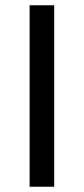

<svg xmlns="http://www.w3.org/2000/svg" viewBox="-20 -708 318 728"><path d="M185.5 -688V0H92.3V-688Z"/></svg>

Font: Arimo Nerd Font
Style: Regular
Weight: 400
Designer: Steve Matteson
Foundry: Monotype Imaging Inc.
Version: Version 1.33;Nerd Fonts 3.2.1